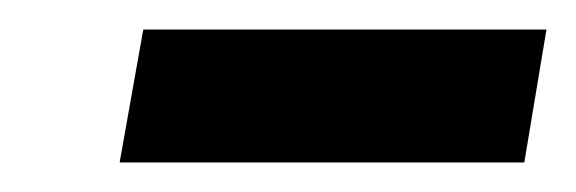

<svg xmlns="http://www.w3.org/2000/svg" viewBox="-20 -720 390 130"><path d="M61 -610 77 -700H350L335 -610Z"/></svg>

Font: Archivo SemiCondensed ExtraBold
Style: Italic
Weight: 800
Width: 4
Italic angle: -10°
Designer: Hector Gatti
Foundry: Omnibus-Type
Version: Version 2.001